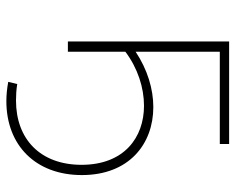

<svg xmlns="http://www.w3.org/2000/svg" viewBox="-90 -470 757 618"><g transform="rotate(90 289.0 -160.5)"><path d="M146 -489H443V-519H113V0H146V-185C199 -225 262 -245 320 -245C422 -245 510 -181 510 -44C510 89 427 167 303 167C286 167 268 166 250 163L243 192C265 196 285 198 305 198C447 198 543 104 543 -45C543 -197 443 -275 324 -275C266 -275 203 -256 146 -218Z"/></g></svg>

Font: Talent ExtraLight
Style: Regular
Weight: 200
Designer: Mike Powis
Version: Version 1.001;hotconv 1.0.109;makeotfexe 2.5.65596